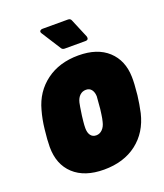

<svg xmlns="http://www.w3.org/2000/svg" viewBox="-132 -789 758 886"><g transform="rotate(-20 247.0 -346.0)"><path d="M26 -176Q26 -209 32 -261Q37 -308 49 -350Q71 -432 135.5 -480Q200 -528 294 -528Q387 -528 439 -480Q491 -432 493 -351Q494 -319 488 -262Q483 -220 474 -179Q453 -91 388.5 -41.5Q324 8 227 8Q132 8 79 -41Q26 -90 26 -176ZM295 -201Q299 -216 301.5 -235Q304 -254 305 -261Q309 -304 310 -322Q309 -343 299.5 -355Q290 -367 273 -367Q255 -367 242.5 -355Q230 -343 225 -322Q222 -310 215 -261Q214 -253 212 -234.5Q210 -216 210 -201Q210 -179 219.5 -166Q229 -153 247 -153Q264 -153 277 -166Q290 -179 295 -201ZM362 -590Q362 -579 348 -579H246Q235 -579 230 -588L170 -682Q167 -687 167 -690Q167 -694 171 -697Q175 -700 181 -700H306Q318 -700 322 -690L361 -597Q362 -594 362 -590Z"/></g></svg>

Font: Barlow Semi Condensed Black
Style: Italic
Weight: 900
Width: 4
Italic angle: -7°
Designer: Jeremy Tribby
Foundry: Tribby Type
Version: Version 1.408